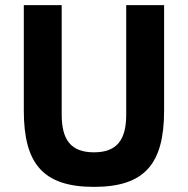

<svg xmlns="http://www.w3.org/2000/svg" viewBox="-20 -718 734 750"><path d="M73 -698V-286C73 -80 147 12 347 12C547 12 621 -80 621 -286V-698H473V-270C473 -172 437 -123 347 -123C257 -123 221 -172 221 -270V-698Z"/></svg>

Font: IBM Plex Thai Looped
Style: Bold
Weight: 700
Designer: Mike Abbink, Paul van der Laan, Pieter van Rosmalen, Ben Mitchell, Mark Frömberg
Foundry: Bold Monday
Version: Version 1.0